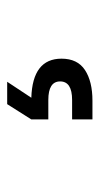

<svg xmlns="http://www.w3.org/2000/svg" viewBox="110 -180 280 540"><g transform="rotate(-90 250.0 90.0)"><path d="M227.1 -29.8H290L245.1 38.1Q355 41.5 355 123Q355 168 323 189Q291 210 236.8 210H184.1V152.8H238.8Q291 152.8 291 119.1Q291 85.9 238.8 85.9H184.1V38.1Z"/></g></svg>

Font: TASA Orbiter Deck
Style: Regular
Weight: 400
Designer: Weizhong Zhang
Version: Version 1.000;Glyphs 3.1.2 (3151)